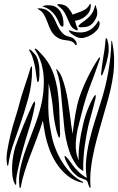

<svg xmlns="http://www.w3.org/2000/svg" viewBox="-20 -947 597 971"><path d="M269 -503Q278 -450 280 -387Q282 -324 284 -271Q284 -268 283.5 -260Q283 -252 279 -251Q277 -251 274 -259.5Q271 -268 270 -271Q266 -283 262.5 -299Q259 -315 256 -331.5Q253 -348 251 -364.5Q249 -381 248 -395Q248 -398 246.5 -412Q245 -426 242 -444.5Q239 -463 235 -484.5Q231 -506 226 -526Q226 -484 224.5 -443.5Q223 -403 226 -362Q228 -336 232 -311.5Q236 -287 241 -262Q248 -227 262 -192Q276 -157 295.5 -126Q315 -95 340.5 -69.5Q366 -44 396 -29Q401 -27 400.5 -24.5Q400 -22 396 -23Q355 -32 324 -56.5Q293 -81 269.5 -115Q246 -149 231 -189Q216 -229 208 -269Q205 -286 202 -303Q199 -320 197 -337Q182 -289 164.5 -243Q147 -197 131 -155Q115 -113 103 -74Q91 -35 85 0Q84 1 84 2Q82 4 82 4Q79 4 79 0Q72 -46 82.5 -94.5Q93 -143 111.5 -194Q130 -245 151 -298.5Q172 -352 186 -407Q195 -441 199 -479.5Q203 -518 201 -555.5Q199 -593 188.5 -628Q178 -663 159 -692Q154 -698 156 -700Q158 -702 162 -700Q166 -698 169 -695Q189 -675 204.5 -656.5Q220 -638 232 -616Q244 -594 253 -567Q262 -540 269 -503ZM390 -270Q396 -299 401 -321Q406 -343 412.5 -363Q419 -383 427.5 -403.5Q436 -424 449 -449Q451 -452 455.5 -459.5Q460 -467 463 -466Q465 -466 464 -457Q463 -448 462 -445Q459 -432 454.5 -415Q450 -398 445 -379.5Q440 -361 435 -343Q430 -325 427 -312Q423 -295 418.5 -270.5Q414 -246 409.5 -216Q405 -186 402.5 -152Q400 -118 401 -82Q392 -87 382.5 -94.5Q373 -102 364 -116Q343 -146 331.5 -179.5Q320 -213 313 -249Q306 -285 303 -322.5Q300 -360 296 -396Q291 -443 287 -491Q283 -539 266 -590Q264 -595 263.5 -595.5Q263 -596 265 -597Q268 -597 271 -592Q284 -579 293.5 -554.5Q303 -530 310.5 -500Q318 -470 323.5 -436.5Q329 -403 333 -371.5Q337 -340 340.5 -313.5Q344 -287 347 -270Q354 -328 362 -373.5Q370 -419 379 -447Q387 -472 398 -499Q409 -526 422 -552.5Q435 -579 448.5 -603Q462 -627 474 -645Q477 -650 480 -654Q483 -658 485 -656Q487 -654 485.5 -649.5Q484 -645 482 -640Q469 -601 457.5 -570Q446 -539 434.5 -509Q423 -479 413 -446.5Q403 -414 393 -374Q387 -348 379 -319Q371 -290 366.5 -259.5Q362 -229 363.5 -197.5Q365 -166 378 -136Q377 -153 378 -174.5Q379 -196 381.5 -215.5Q384 -235 386.5 -250Q389 -265 390 -270ZM370 -86Q381 -74 393 -64.5Q405 -55 419 -47Q411 -92 416 -140.5Q421 -189 433 -239Q445 -289 461 -339Q477 -389 492 -437Q514 -507 527.5 -582.5Q541 -658 543 -733Q543 -741 544 -741Q547 -741 547 -736Q556 -693 557 -652.5Q558 -612 553 -572.5Q548 -533 539 -494Q530 -455 518 -415Q503 -361 487 -306.5Q471 -252 458.5 -199.5Q446 -147 440 -96.5Q434 -46 438 -1Q438 3 436 3Q434 3 433.5 1.5Q433 0 432 -1Q428 -11 427.5 -12Q427 -13 424 -23Q422 -31 418 -34Q414 -37 412 -38Q395 -44 383 -49Q371 -54 351 -74Q343 -82 334 -96Q325 -110 318 -123.5Q311 -137 308 -147.5Q305 -158 308 -159Q309 -159 313 -155.5Q317 -152 321 -147.5Q325 -143 328.5 -138Q332 -133 333 -132Q351 -105 370 -86ZM77 -419Q89 -465 105.5 -513Q122 -561 133 -599Q135 -604 136.5 -608Q138 -612 140 -611Q142 -611 142 -606Q142 -601 142 -596Q143 -523 123 -450Q103 -377 78 -306Q62 -261 46 -214.5Q30 -168 22 -114Q21 -109 21 -108.5Q21 -108 19 -108Q18 -108 16 -115Q10 -142 16.5 -183Q23 -224 34 -268.5Q45 -313 58 -353.5Q71 -394 77 -419ZM58 -206Q76 -257 98.5 -312.5Q121 -368 144 -418Q145 -420 149 -427Q153 -434 155 -434Q157 -433 157.5 -425Q158 -417 156 -414Q154 -402 150.5 -384.5Q147 -367 142 -348.5Q137 -330 132 -313Q127 -296 123 -284Q120 -275 109.5 -240Q99 -205 88 -162.5Q77 -120 68.5 -80Q60 -40 62 -21Q62 -12 59 -12Q58 -12 56.5 -15.5Q55 -19 53 -21Q45 -38 42.5 -62Q40 -86 41.5 -112Q43 -138 47.5 -162.5Q52 -187 58 -206ZM504 -669Q508 -689 510 -707.5Q512 -726 514 -747Q514 -749 515 -751.5Q516 -754 518 -754Q519 -754 522 -749Q523 -747 523 -745Q526 -735 527.5 -727Q529 -719 529.5 -710Q530 -701 529.5 -689.5Q529 -678 526 -663Q524 -651 519.5 -634Q515 -617 510 -601.5Q505 -586 500.5 -575.5Q496 -565 493 -566Q491 -566 491 -571.5Q491 -577 492 -583.5Q493 -590 494 -597Q495 -604 495 -608L504 -669ZM153 -627Q149 -644 143.5 -660Q138 -676 129 -690Q125 -696 127 -697Q129 -697 133 -695L137 -693Q150 -681 159.5 -669Q169 -657 175 -629Q178 -618 179 -601.5Q180 -585 179.5 -569Q179 -553 177 -542Q175 -531 171 -532Q169 -532 168 -537Q167 -542 166 -548.5Q165 -555 164 -561Q163 -567 163 -569Q161 -585 159 -599Q157 -613 153 -627ZM482 -816Q480 -805 468.5 -792.5Q457 -780 441 -770.5Q425 -761 406.5 -756.5Q388 -752 373 -758Q365 -761 356.5 -766Q348 -771 341.5 -776Q335 -781 331.5 -785.5Q328 -790 330 -793Q332 -795 336.5 -792.5Q341 -790 345 -789Q372 -781 398 -783.5Q424 -786 447 -804Q454 -810 462.5 -820Q471 -830 475 -838Q478 -843 479 -842Q484 -837 484 -829Q484 -821 482 -816ZM179 -905Q204 -904 219 -894Q234 -884 244 -869.5Q254 -855 261.5 -837.5Q269 -820 277.5 -804.5Q286 -789 298.5 -777Q311 -765 332 -761Q345 -758 352.5 -751.5Q360 -745 364 -738Q368 -731 368 -725Q368 -719 367 -719Q362 -718 360.5 -721Q359 -724 355 -728.5Q351 -733 343 -737Q335 -741 319 -743Q291 -745 274 -755Q257 -765 246.5 -779Q236 -793 229.5 -810Q223 -827 216.5 -843.5Q210 -860 201.5 -874.5Q193 -889 177 -898Q172 -900 170.5 -903Q169 -906 179 -905ZM270 -923Q270 -926 275.5 -926Q281 -926 282 -926Q310 -924 324.5 -907.5Q339 -891 347 -873Q356 -877 367 -880.5Q378 -884 389 -888.5Q400 -893 409.5 -898.5Q419 -904 425 -912Q428 -915 431.5 -921.5Q435 -928 437 -927Q438 -927 439 -923.5Q440 -920 438 -909Q435 -889 423.5 -876Q412 -863 399 -855.5Q386 -848 374.5 -845Q363 -842 359 -842Q363 -826 366 -818Q369 -810 370.5 -807Q372 -804 372.5 -803Q373 -802 373 -799Q374 -792 366 -794Q344 -803 334.5 -823.5Q325 -844 315 -867Q307 -885 297 -896.5Q287 -908 270 -921ZM196 -915Q203 -919 212.5 -920Q222 -921 233 -920Q252 -919 265.5 -909.5Q279 -900 287 -885.5Q295 -871 298.5 -853.5Q302 -836 301 -820Q301 -818 300 -815Q299 -812 297 -812Q286 -813 279 -831Q272 -849 259 -869Q248 -884 233.5 -895.5Q219 -907 199 -913H197Q194 -913 196 -915ZM386 -809Q378 -810 377 -813.5Q376 -817 381 -821Q388 -829 399 -836Q410 -843 421 -852.5Q432 -862 442 -875Q452 -888 458 -909Q460 -914 460 -917.5Q460 -921 463 -920Q465 -920 467 -908Q472 -897 472 -883Q472 -869 467 -858Q459 -841 450 -831Q441 -821 431 -816Q421 -811 409.5 -810Q398 -809 386 -809Z"/></svg>

Font: Akronim
Style: Regular
Weight: 400
Designer: Grzegorz Klimczewski
Foundry: Fonty.PL
Version: Version 1.001